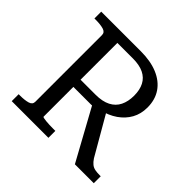

<svg xmlns="http://www.w3.org/2000/svg" viewBox="-172 -893 1077 1077"><g transform="rotate(45 366.5 -355.0)"><path d="M378 -321 554 0H704V-55H695Q675 -55 659 -58Q643 -61 630.5 -71Q618 -81 606 -99L465 -343ZM241 -65V-650H364Q416 -650 450 -633.5Q484 -617 500.5 -585Q517 -553 517 -507Q517 -461 500.5 -427.5Q484 -394 449 -376Q414 -358 359 -358H226V-301H380Q390 -301 399.5 -303Q409 -305 419 -308Q429 -311 439 -315Q494 -328 533.5 -355.5Q573 -383 595 -422.5Q617 -462 617 -513Q617 -575 587 -619Q557 -663 501 -686.5Q445 -710 366 -710H53V-656H64Q101 -656 125 -649Q149 -642 149 -620V-91Q149 -69 125 -62Q101 -55 64 -55H53V0H344V-55H327Q312 -55 296.5 -55.5Q281 -56 268.5 -57.5Q256 -59 248.5 -60.5Q241 -62 241 -65Z"/></g></svg>

Font: Roboto Serif
Style: Regular
Weight: 400
Designer: Greg Gazdowicz
Foundry: Commercial Type
Version: Version 1.008